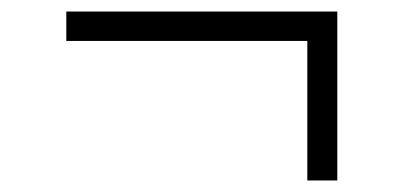

<svg xmlns="http://www.w3.org/2000/svg" viewBox="-20 -486 700 333"><path d="M513 -173V-415H95V-466H565V-173Z"/></svg>

Font: Transpass ExtraLight
Style: Regular
Weight: 200
Designer: Delve Withrington
Foundry: Delve Fonts
Version: Version 1.001;December 18, 2019;FontCreator 12.0.0.2547 64-b